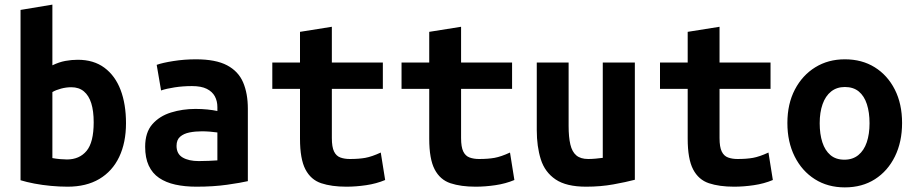

<svg xmlns="http://www.w3.org/2000/svg" viewBox="-20 -797 3960 832"><path d="M273 12Q238 12 200.5 8.5Q163 5 129 -1.5Q95 -8 69 -16V-754L207 -777V-514Q236 -528 263 -533Q290 -538 317 -538Q386 -538 432.5 -503.5Q479 -469 502.5 -407.5Q526 -346 526 -263Q526 -179 496.5 -117Q467 -55 410.5 -21.5Q354 12 273 12ZM270 -106Q324 -106 355 -143Q386 -180 386 -267Q386 -316 375.5 -349.5Q365 -383 343.5 -401Q322 -419 289 -419Q267 -419 244.5 -413Q222 -407 207 -398V-112Q223 -109 240.5 -107.5Q258 -106 270 -106Z M831 12Q781 12 740 3Q699 -6 669.5 -26Q640 -46 624.5 -79.5Q609 -113 609 -161Q609 -223 640 -258.5Q671 -294 721 -309.5Q771 -325 827 -325Q855 -325 879 -322.5Q903 -320 922 -316V-333Q922 -359 911 -379.5Q900 -400 876 -412Q852 -424 812 -424Q773 -424 737 -418.5Q701 -413 678 -405L659 -516Q684 -525 731.5 -532.5Q779 -540 829 -540Q915 -540 964 -514Q1013 -488 1033.5 -440Q1054 -392 1054 -326V-12Q1024 -5 964.5 3.5Q905 12 831 12ZM841 -99Q863 -99 884.5 -100Q906 -101 922 -102V-223Q909 -225 890 -226.5Q871 -228 855 -228Q826 -228 801 -223Q776 -218 760.5 -204.5Q745 -191 745 -165Q745 -130 771.5 -114.5Q798 -99 841 -99Z M1481 12Q1417 12 1372 -3Q1327 -18 1303.5 -63Q1280 -108 1280 -196V-412H1160V-526H1280V-659L1418 -681V-526H1639V-412H1418V-199Q1418 -160 1427.5 -140.5Q1437 -121 1455 -114.5Q1473 -108 1496 -108Q1535 -108 1563 -113Q1591 -118 1630 -136L1649 -17Q1611 -1 1566.5 5.5Q1522 12 1481 12Z M2041 12Q1977 12 1932 -3Q1887 -18 1863.5 -63Q1840 -108 1840 -196V-412H1720V-526H1840V-659L1978 -681V-526H2199V-412H1978V-199Q1978 -160 1987.5 -140.5Q1997 -121 2015 -114.5Q2033 -108 2056 -108Q2095 -108 2123 -113Q2151 -118 2190 -136L2209 -17Q2171 -1 2126.5 5.5Q2082 12 2041 12Z M2520 12Q2434 12 2387.5 -19.5Q2341 -51 2323.5 -106.5Q2306 -162 2306 -233V-526H2444V-251Q2444 -203 2451.5 -171Q2459 -139 2477.5 -123.5Q2496 -108 2529 -108Q2543 -108 2560.5 -109.5Q2578 -111 2592 -113V-526H2731V-18Q2693 -8 2638 2Q2583 12 2520 12Z M3161 12Q3097 12 3052 -3Q3007 -18 2983.5 -63Q2960 -108 2960 -196V-412H2840V-526H2960V-659L3098 -681V-526H3319V-412H3098V-199Q3098 -160 3107.5 -140.5Q3117 -121 3135 -114.5Q3153 -108 3176 -108Q3215 -108 3243 -113Q3271 -118 3310 -136L3329 -17Q3291 -1 3246.5 5.5Q3202 12 3161 12Z M3641 15Q3567 15 3511 -20.5Q3455 -56 3423.5 -119Q3392 -182 3392 -264Q3392 -347 3424.5 -409Q3457 -471 3513 -505.5Q3569 -540 3641 -540Q3715 -540 3770.5 -505.5Q3826 -471 3857.5 -409Q3889 -347 3889 -264Q3889 -182 3858 -119Q3827 -56 3771.5 -20.5Q3716 15 3641 15ZM3639 -105Q3675 -105 3699.5 -125Q3724 -145 3736 -180.5Q3748 -216 3748 -263Q3748 -310 3736.5 -345.5Q3725 -381 3701.5 -400.5Q3678 -420 3641 -420Q3606 -420 3581.5 -400.5Q3557 -381 3544.5 -345.5Q3532 -310 3532 -263Q3532 -216 3543.5 -180.5Q3555 -145 3578.5 -125Q3602 -105 3639 -105Z"/></svg>

Font: Ubuntu Sans Mono
Style: Regular
Weight: 400
Monospace: yes
Designer: Dalton Maag Ltd
Foundry: Dalton Maag Ltd
Version: Version 1.006